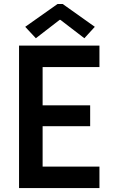

<svg xmlns="http://www.w3.org/2000/svg" viewBox="-20 -950 574 970"><path d="M76.2 -719.7H482.4V-611.3H195.3V-418H435.5V-312.5H195.3V-108.4H482.4V0H76.2ZM107.4 -814.5 270.5 -929.7H296.9L459 -814.5L406.2 -756.8L285.2 -849.6H281.2L161.1 -756.8Z"/></svg>

Font: Reddit Sans Strawberry SemiBold
Style: Regular
Weight: 600
Designer: Stephen Hutchings
Foundry: Reddit
Version: Version 1.013